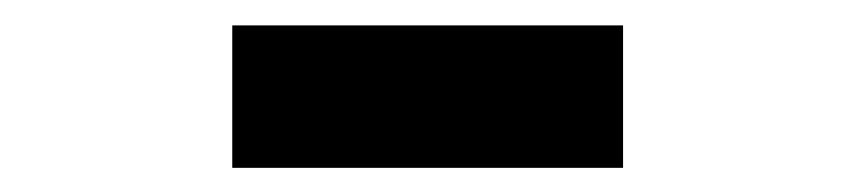

<svg xmlns="http://www.w3.org/2000/svg" viewBox="-20 -382 690 155"><path d="M167.5 -246.5V-361.5H483V-246.5Z"/></svg>

Font: Trispace Thin SemiBold
Style: Regular
Weight: 600
Version: Version 1.210